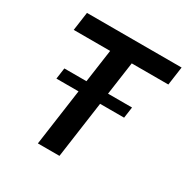

<svg xmlns="http://www.w3.org/2000/svg" viewBox="-158 -827 938 963"><g transform="rotate(30 311.0 -345.0)"><path d="M607 -583 622 -690H74L59 -583H270L243 -392H115L106 -328H234L188 0H313L359 -328H498L507 -392H368L395 -583Z"/></g></svg>

Font: Exo 2 Semi Bold
Style: Italic
Weight: 600
Italic angle: -8°
Designer: Natanael Gama
Version: Version 1.001;PS 001.001;hotconv 1.0.88;makeotf.lib2.5.64775